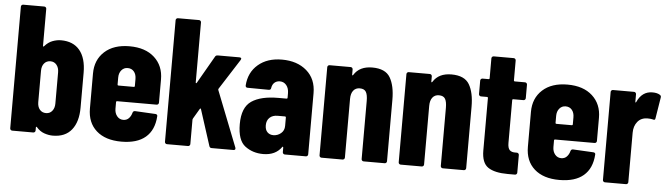

<svg xmlns="http://www.w3.org/2000/svg" viewBox="-46 -878 3701 1063"><g transform="rotate(5 1805.0 -346.0)"><path d="M180 -31Q178 -34 176 -33Q174 -32 174 -29V-12Q174 -7 170.5 -3.5Q167 0 162 0H45Q40 0 36.5 -3.5Q33 -7 33 -12V-688Q33 -693 36.5 -696.5Q40 -700 45 -700H162Q167 -700 170.5 -696.5Q174 -693 174 -688V-483Q174 -480 176 -479Q178 -478 180 -481Q200 -504 224 -513Q248 -522 271 -522Q339 -522 375 -478.5Q411 -435 411 -354V-160Q411 -81 375.5 -36.5Q340 8 271 8Q248 8 223.5 -0.5Q199 -9 180 -31ZM223 -113Q244 -113 257 -129Q270 -145 270 -170V-344Q270 -369 257 -385Q244 -401 223 -401Q201 -401 188 -385.5Q175 -370 175 -344V-170Q175 -144 188 -128.5Q201 -113 223 -113Z M463 -160V-354Q463 -430 513.5 -476Q564 -522 652 -522Q740 -522 790.5 -476Q841 -430 841 -354V-225Q841 -220 837.5 -216.5Q834 -213 829 -213H609Q604 -213 604 -208V-171Q604 -146 617.5 -129.5Q631 -113 652 -113Q671 -113 683 -125.5Q695 -138 700 -157Q703 -167 713 -167L827 -161Q832 -161 835.5 -157.5Q839 -154 838 -149Q833 -72 786 -32Q739 8 652 8Q563 8 513 -36.5Q463 -81 463 -160ZM609 -300H695Q700 -300 700 -305V-344Q700 -370 687 -385.5Q674 -401 652 -401Q631 -401 617.5 -385Q604 -369 604 -344V-305Q604 -300 609 -300Z M893 -12V-688Q893 -693 896.5 -696.5Q900 -700 905 -700H1022Q1027 -700 1030.5 -696.5Q1034 -693 1034 -688V-355Q1034 -351 1036 -350.5Q1038 -350 1040 -353L1128 -506Q1132 -514 1143 -514H1263Q1270 -514 1272.5 -510.5Q1275 -507 1271 -500L1163 -331Q1161 -327 1162 -324L1284 -14Q1285 -12 1285 -9Q1285 0 1274 0H1153Q1143 0 1140 -10L1076 -209Q1075 -213 1073 -213Q1071 -213 1069 -210L1036 -154Q1034 -150 1034 -148V-12Q1034 -7 1030.5 -3.5Q1027 0 1022 0H905Q900 0 896.5 -3.5Q893 -7 893 -12Z M1297 -146Q1297 -239 1348.5 -274Q1400 -309 1497 -309H1543Q1548 -309 1548 -314V-339Q1548 -367 1534 -384Q1520 -401 1498 -401Q1480 -401 1468 -390.5Q1456 -380 1453 -361Q1452 -349 1440 -349L1323 -350Q1311 -350 1311 -362Q1316 -435 1367 -478.5Q1418 -522 1499 -522Q1584 -522 1636.5 -476.5Q1689 -431 1689 -352V-12Q1689 -7 1685.5 -3.5Q1682 0 1677 0H1560Q1555 0 1551.5 -3.5Q1548 -7 1548 -12V-37Q1548 -40 1546 -41.5Q1544 -43 1543 -41Q1509 8 1440 8Q1382 8 1339.5 -24Q1297 -56 1297 -146ZM1487 -101Q1511 -101 1529.5 -116.5Q1548 -132 1548 -158V-205Q1548 -210 1543 -210H1502Q1474 -210 1457.5 -194.5Q1441 -179 1441 -152Q1441 -127 1454 -114Q1467 -101 1487 -101Z M1752 -12V-502Q1752 -507 1755.5 -510.5Q1759 -514 1764 -514H1881Q1886 -514 1889.5 -510.5Q1893 -507 1893 -502V-473Q1893 -469 1895 -469Q1897 -469 1899 -472Q1930 -522 2001 -522Q2074 -522 2100.5 -477Q2127 -432 2127 -354V-12Q2127 -7 2123.5 -3.5Q2120 0 2115 0H1998Q1993 0 1989.5 -3.5Q1986 -7 1986 -12V-335Q1986 -369 1976.5 -385Q1967 -401 1942 -401Q1919 -401 1906 -384.5Q1893 -368 1893 -338V-12Q1893 -7 1889.5 -3.5Q1886 0 1881 0H1764Q1759 0 1755.5 -3.5Q1752 -7 1752 -12Z M2192 -12V-502Q2192 -507 2195.5 -510.5Q2199 -514 2204 -514H2321Q2326 -514 2329.5 -510.5Q2333 -507 2333 -502V-473Q2333 -469 2335 -469Q2337 -469 2339 -472Q2370 -522 2441 -522Q2514 -522 2540.5 -477Q2567 -432 2567 -354V-12Q2567 -7 2563.5 -3.5Q2560 0 2555 0H2438Q2433 0 2429.5 -3.5Q2426 -7 2426 -12V-335Q2426 -369 2416.5 -385Q2407 -401 2382 -401Q2359 -401 2346 -384.5Q2333 -368 2333 -338V-12Q2333 -7 2329.5 -3.5Q2326 0 2321 0H2204Q2199 0 2195.5 -3.5Q2192 -7 2192 -12Z M2653 -118V-410Q2653 -415 2648 -415H2614Q2609 -415 2605.5 -418.5Q2602 -422 2602 -427V-502Q2602 -507 2605.5 -510.5Q2609 -514 2614 -514H2648Q2653 -514 2653 -519V-630Q2653 -635 2656.5 -638.5Q2660 -642 2665 -642H2776Q2781 -642 2784.5 -638.5Q2788 -635 2788 -630V-519Q2788 -514 2793 -514H2850Q2855 -514 2858.5 -510.5Q2862 -507 2862 -502V-427Q2862 -422 2858.5 -418.5Q2855 -415 2850 -415H2793Q2788 -415 2788 -410V-172Q2788 -143 2799 -132Q2810 -121 2833 -122H2839Q2844 -122 2847.5 -118.5Q2851 -115 2851 -110V-12Q2851 -7 2847.5 -3.5Q2844 0 2839 0H2799Q2726 0 2689.5 -24.5Q2653 -49 2653 -118Z M2897 -160V-354Q2897 -430 2947.5 -476Q2998 -522 3086 -522Q3174 -522 3224.5 -476Q3275 -430 3275 -354V-225Q3275 -220 3271.5 -216.5Q3268 -213 3263 -213H3043Q3038 -213 3038 -208V-171Q3038 -146 3051.5 -129.5Q3065 -113 3086 -113Q3105 -113 3117 -125.5Q3129 -138 3134 -157Q3137 -167 3147 -167L3261 -161Q3266 -161 3269.5 -157.5Q3273 -154 3272 -149Q3267 -72 3220 -32Q3173 8 3086 8Q2997 8 2947 -36.5Q2897 -81 2897 -160ZM3043 -300H3129Q3134 -300 3134 -305V-344Q3134 -370 3121 -385.5Q3108 -401 3086 -401Q3065 -401 3051.5 -385Q3038 -369 3038 -344V-305Q3038 -300 3043 -300Z M3327 -13V-502Q3327 -507 3330.5 -510.5Q3334 -514 3339 -514H3456Q3461 -514 3464.5 -510.5Q3468 -507 3468 -502V-460Q3468 -456 3469.5 -456Q3471 -456 3473 -459Q3500 -520 3558 -520Q3585 -520 3600 -510Q3608 -505 3606 -495L3587 -378Q3586 -366 3573 -371Q3561 -374 3544 -374Q3508 -374 3488 -349.5Q3468 -325 3468 -288V-13Q3468 -8 3464.5 -4.5Q3461 -1 3456 -1H3339Q3334 -1 3330.5 -4.5Q3327 -8 3327 -13Z"/></g></svg>

Font: Barlow Condensed
Style: Bold
Weight: 700
Width: 3
Designer: Jeremy Tribby
Foundry: Tribby Type
Version: Version 1.500